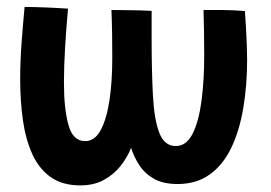

<svg xmlns="http://www.w3.org/2000/svg" viewBox="-20 -550 800 566"><path d="M217 -3.5Q163.5 -3.5 129 -28.2Q94.5 -53 75 -96.2Q55.5 -139.5 47.5 -196Q39.5 -252.5 39.5 -315.5Q39.5 -367.5 43.5 -422.2Q47.5 -477 52.5 -529.5Q80 -529.5 116 -528Q152 -526.5 180.5 -524.5Q175 -464 171.8 -408.5Q168.5 -353 168.5 -306Q168.5 -229 181.8 -181.5Q195 -134 231 -134Q259.5 -134 277 -166.8Q294.5 -199.5 302.8 -255Q311 -310.5 311 -379.5Q311 -410.5 310.5 -448.5Q310 -486.5 308.5 -520.5Q321.5 -520.5 344.2 -520.2Q367 -520 390 -519.5Q413 -519 427 -518V-437Q427 -340.5 430.8 -269.2Q434.5 -198 449.5 -158.8Q464.5 -119.5 498 -119.5Q529.5 -119.5 547.8 -155.8Q566 -192 574 -252.5Q582 -313 582 -386Q582 -414 581.5 -450.8Q581 -487.5 580 -520.5Q592 -520.5 607 -520.5Q622 -520.5 637.5 -520.5Q651.5 -520.5 671 -519.5Q690.5 -518.5 702 -517.5Q703.5 -498 705 -471.5Q706.5 -445 707.5 -418.8Q708.5 -392.5 708.5 -374Q708.5 -298 697.2 -231.5Q686 -165 662 -114.8Q638 -64.5 598.8 -36Q559.5 -7.5 503.5 -7.5Q461 -7.5 433.5 -23.2Q406 -39 390.2 -63.8Q374.5 -88.5 366.5 -114Q355.5 -86.5 335.8 -61.2Q316 -36 286.5 -19.8Q257 -3.5 217 -3.5Z"/></svg>

Font: Grandstander SemiBold
Style: Regular
Weight: 600
Designer: Tyler Finck
Foundry: Etcetera Type Co
Version: Version 1.200; ttfautohint (v1.8.3)